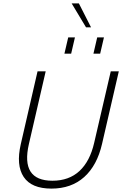

<svg xmlns="http://www.w3.org/2000/svg" viewBox="-20 -1114 726 1141"><path d="M491.2 -951.7 405.8 -1093.8H448.7L521 -951.7ZM362.8 -794.9 385.3 -891.6H425.3L402.8 -794.9ZM535.2 -794.9 557.6 -891.6H597.7L575.2 -794.9ZM285.6 6.8Q167 6.8 120.8 -62.5Q74.7 -131.8 103.5 -257.3L203.1 -689.9H251.5L151.9 -258.8Q101.1 -40 291.5 -40Q390.1 -40 452.4 -97.9Q514.6 -155.8 539.6 -265.1L638.2 -689.9H686L586.4 -258.8Q557.1 -130.9 480.5 -62Q403.8 6.8 285.6 6.8Z"/></svg>

Font: HK Grotesk Light Legacy Italic
Style: Regular
Weight: 300
Italic angle: -13°
Designer: Alfredo Marco Pradil
Foundry: Hanken Design Co.
Version: Version 2.022;PS 002.022;hotconv 1.0.88;makeotf.lib2.5.64775